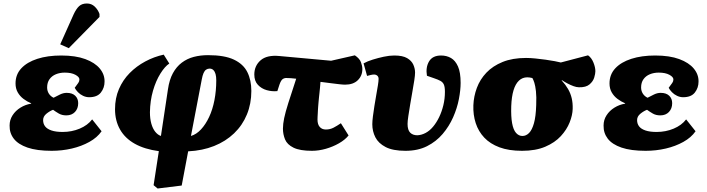

<svg xmlns="http://www.w3.org/2000/svg" viewBox="-20 -850 4052 1100"><path d="M276 14Q191 14 137.5 -4.5Q84 -23 59 -55.5Q34 -88 35 -131Q35 -163 52 -189.5Q69 -216 97.5 -233.5Q126 -251 158 -256L159 -258Q135 -268 114.5 -283.5Q94 -299 81.5 -321Q69 -343 69 -372Q69 -423 102 -458.5Q135 -494 194 -513Q253 -532 331 -532Q413 -532 468.5 -511.5Q524 -491 552 -457Q580 -423 579 -382Q579 -347 558 -320Q537 -293 491 -293Q473 -293 456 -301Q439 -309 426.5 -322Q414 -335 408 -347Q422 -366 428.5 -375Q435 -384 435 -395Q435 -409 412 -421.5Q389 -434 351 -434Q323 -434 300 -424.5Q277 -415 263.5 -396Q250 -377 250 -349Q250 -329 260 -313.5Q270 -298 287 -290Q304 -299 323.5 -308.5Q343 -318 362 -318Q394 -318 411 -301.5Q428 -285 428 -259Q428 -228 409.5 -208.5Q391 -189 360 -189Q335 -189 317 -199.5Q299 -210 284 -221Q265 -214 246 -198.5Q227 -183 227 -162Q227 -141 238.5 -126Q250 -111 275 -102.5Q300 -94 339 -94Q391 -94 436.5 -113Q482 -132 508 -166L562 -98Q537 -62 492 -37Q447 -12 391.5 1Q336 14 276 14ZM374 -574 325 -596 402 -768Q417 -800 433.5 -815Q450 -830 478 -830Q504 -830 522.5 -812.5Q541 -795 550 -770V-753Z M883 230 860 211 890 16Q808 5 752 -26.5Q696 -58 667.5 -108.5Q639 -159 639 -224Q639 -288 661.5 -340Q684 -392 723 -431.5Q762 -471 812.5 -498Q863 -525 918 -537L950 -486Q925 -470 899 -428.5Q873 -387 856.5 -330Q840 -273 839 -207Q839 -170 847 -141.5Q855 -113 869.5 -95Q884 -77 902 -71L942 -337Q950 -393 970.5 -430.5Q991 -468 1021.5 -491Q1052 -514 1090 -524Q1128 -534 1172 -534Q1266 -534 1320 -508.5Q1374 -483 1397 -437Q1420 -391 1420 -329Q1420 -256 1394.5 -194Q1369 -132 1321 -86Q1273 -40 1206.5 -13.5Q1140 13 1058 17L1021 213ZM1074 -71Q1105 -80 1131.5 -108.5Q1158 -137 1178 -179.5Q1198 -222 1208.5 -276Q1219 -330 1219 -390Q1219 -411 1215 -425.5Q1211 -440 1202.5 -448.5Q1194 -457 1181 -457Q1170 -457 1161 -451Q1152 -445 1146 -431Q1140 -417 1136 -395Z M1767 14Q1698 14 1661.5 -4Q1625 -22 1613 -51.5Q1601 -81 1601 -113Q1601 -139 1608 -173Q1615 -207 1632 -260.5Q1649 -314 1677 -399Q1661 -401 1647 -402Q1633 -403 1623 -403Q1611 -404 1600.5 -397.5Q1590 -391 1581 -365L1569 -328Q1538 -325 1508 -333.5Q1478 -342 1457.5 -364Q1437 -386 1437 -423Q1437 -473 1473 -504.5Q1509 -536 1581 -529L1877 -502L2013 -533Q2040 -515 2048 -493.5Q2056 -472 2056 -454Q2056 -416 2030 -390.5Q2004 -365 1957 -365Q1945 -365 1923.5 -367.5Q1902 -370 1874.5 -373.5Q1847 -377 1816 -381Q1815 -365 1813.5 -349.5Q1812 -334 1810.5 -319.5Q1809 -305 1807.5 -291.5Q1806 -278 1805 -265.5Q1804 -253 1803 -241.5Q1802 -230 1801.5 -219.5Q1801 -209 1800.5 -199.5Q1800 -190 1799.5 -181.5Q1799 -173 1799 -165Q1799 -137 1812 -122.5Q1825 -108 1847 -108Q1871 -108 1891 -118.5Q1911 -129 1933 -144L1977 -74Q1957 -49 1922 -29Q1887 -9 1846.5 2.5Q1806 14 1767 14Z M2303 14Q2231 14 2189.5 -7.5Q2148 -29 2130.5 -63.5Q2113 -98 2113 -138Q2113 -156 2116.5 -183.5Q2120 -211 2125 -242.5Q2130 -274 2135.5 -305Q2141 -336 2145 -360.5Q2149 -385 2149 -398Q2149 -410 2141.5 -416.5Q2134 -423 2123 -423Q2115 -423 2104 -420.5Q2093 -418 2083 -415L2063 -487Q2085 -499 2115.5 -508.5Q2146 -518 2178.5 -525Q2211 -532 2239 -532Q2287 -532 2312.5 -517Q2338 -502 2348 -479.5Q2358 -457 2358 -434Q2358 -419 2353.5 -389.5Q2349 -360 2342.5 -324Q2336 -288 2330 -251.5Q2324 -215 2319.5 -185.5Q2315 -156 2315 -140Q2315 -105 2330 -90Q2345 -75 2371 -75Q2395 -76 2418.5 -88.5Q2442 -101 2461.5 -124.5Q2481 -148 2496 -179Q2511 -210 2520 -247Q2529 -284 2529 -324Q2529 -352 2523 -365.5Q2517 -379 2503.5 -386.5Q2490 -394 2466 -402L2426 -416Q2418 -464 2438 -498Q2458 -532 2507 -532Q2539 -532 2564 -517.5Q2589 -503 2604 -469Q2619 -435 2619 -375Q2619 -334 2609 -282Q2599 -230 2576 -178Q2553 -126 2516 -82.5Q2479 -39 2426.5 -12.5Q2374 14 2303 14Z M2971 14Q2895 14 2841.5 -6Q2788 -26 2754.5 -61.5Q2721 -97 2705.5 -144.5Q2690 -192 2692 -247Q2694 -298 2712 -346.5Q2730 -395 2766.5 -433.5Q2803 -472 2859.5 -495Q2916 -518 2994 -518Q3018 -518 3047.5 -515Q3077 -512 3106 -508Q3135 -504 3158.5 -499.5Q3182 -495 3193 -492L3349 -533Q3369 -519 3380 -491.5Q3391 -464 3391 -442Q3391 -428 3384.5 -406Q3378 -384 3357.5 -366.5Q3337 -349 3297 -350Q3283 -350 3265.5 -356.5Q3248 -363 3231 -372Q3214 -381 3199 -391L3198 -389Q3220 -365 3234.5 -340Q3249 -315 3255.5 -287Q3262 -259 3261 -226Q3260 -190 3243.5 -148.5Q3227 -107 3193 -70Q3159 -33 3104 -9.5Q3049 14 2971 14ZM2973 -71Q2994 -71 3011 -88Q3028 -105 3039 -143.5Q3050 -182 3052 -248Q3054 -297 3050.5 -327.5Q3047 -358 3041.5 -375.5Q3036 -393 3030 -403Q3021 -405 3014.5 -406Q3008 -407 3001 -407Q2973 -407 2953 -388Q2933 -369 2922 -332.5Q2911 -296 2909 -242Q2907 -182 2914 -144Q2921 -106 2936.5 -88.5Q2952 -71 2973 -71Z M3679 14Q3594 14 3540.5 -4.5Q3487 -23 3462 -55.5Q3437 -88 3438 -131Q3438 -163 3455 -189.5Q3472 -216 3500.5 -233.5Q3529 -251 3561 -256L3562 -258Q3538 -268 3517.5 -283.5Q3497 -299 3484.5 -321Q3472 -343 3472 -372Q3472 -423 3505 -458.5Q3538 -494 3597 -513Q3656 -532 3734 -532Q3816 -532 3871.5 -511.5Q3927 -491 3955 -457Q3983 -423 3982 -382Q3982 -347 3961 -320Q3940 -293 3894 -293Q3876 -293 3859 -301Q3842 -309 3829.5 -322Q3817 -335 3811 -347Q3825 -366 3831.5 -375Q3838 -384 3838 -395Q3838 -409 3815 -421.5Q3792 -434 3754 -434Q3726 -434 3703 -424.5Q3680 -415 3666.5 -396Q3653 -377 3653 -349Q3653 -329 3663 -313.5Q3673 -298 3690 -290Q3707 -299 3726.5 -308.5Q3746 -318 3765 -318Q3797 -318 3814 -301.5Q3831 -285 3831 -259Q3831 -228 3812.5 -208.5Q3794 -189 3763 -189Q3738 -189 3720 -199.5Q3702 -210 3687 -221Q3668 -214 3649 -198.5Q3630 -183 3630 -162Q3630 -141 3641.5 -126Q3653 -111 3678 -102.5Q3703 -94 3742 -94Q3794 -94 3839.5 -113Q3885 -132 3911 -166L3965 -98Q3940 -62 3895 -37Q3850 -12 3794.5 1Q3739 14 3679 14Z"/></svg>

Font: Literata 18pt Black
Style: Italic
Weight: 900
Italic angle: -2°
Designer: Latin by Veronika Burian and Jose Scaglione. Greek by Irene Vlachou. Cyrillic by Vera Evstafieva
Foundry: TypeTogether
Version: Version 3.103;gftools[0.9.29]